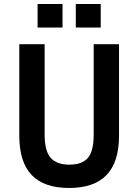

<svg xmlns="http://www.w3.org/2000/svg" viewBox="-20 -925 689 955"><path d="M324 10Q200 10 138 -54Q76 -118 76 -250V-705H202V-256Q202 -174 232 -140Q262 -106 325 -106Q389 -106 417.5 -140Q446 -174 446 -256V-705H572V-250Q572 -119 510 -54.5Q448 10 324 10ZM357 -788V-905H481V-788ZM167 -788V-905H291V-788Z"/></svg>

Font: Nunito Sans 7pt Condensed
Style: Bold
Weight: 700
Width: 3
Designer: Vernon Adams
Foundry: Vernon Adams
Version: Version 3.101;gftools[0.9.27]